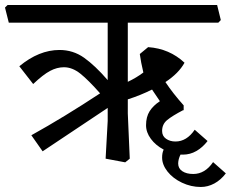

<svg xmlns="http://www.w3.org/2000/svg" viewBox="-37 -619 920 765"><path d="M763.2 126Q724.1 126 688 108.9Q651.9 91.8 630.4 64.5Q608.9 37.1 608.9 8.8Q608.9 -10.3 615.2 -22.9Q583 -40 564 -65.9Q544.9 -91.8 544.9 -120.1Q544.9 -153.3 559.1 -175.8Q573.2 -198.2 600.1 -215.8Q596.2 -220.7 568.8 -262.2Q522.9 -239.3 472.2 -223.1V-167L480 13.2L461.9 27.8L383.8 13.2L392.1 -137.2V-189L132.8 -16.1L87.9 -80.1Q219.7 -153.3 361.8 -247.1Q314.9 -300.3 283 -325.7Q251 -351.1 217.8 -351.1Q189.9 -351.1 162.4 -336.4Q134.8 -321.8 95.2 -284.2L40 -355Q118.2 -419.9 200.2 -419.9Q254.4 -419.9 298.1 -388.9Q341.8 -357.9 392.1 -299.8V-528.8H-2L-17.1 -588.9L-6.8 -599.1H828.1L842.8 -539.1L833 -528.8H472.2V-293Q506.3 -309.1 534.2 -330.1Q524.4 -371.1 520 -403.8L553.2 -431.2Q638.2 -425.3 698.2 -369.1Q675.3 -327.1 622.1 -292Q651.9 -247.1 694.8 -199.2V-179.2L692.9 -180.2Q648.9 -157.2 628.9 -140.6Q608.9 -124 608.9 -97.2Q608.9 -77.1 624.5 -66.2Q640.1 -55.2 662.1 -55.2Q707 -55.2 738.8 -102.1L790 -57.1Q770 -31.2 745.1 -17.1Q720.2 -2.9 691.9 -2.9H682.1Q673.3 15.1 672.9 32.2Q672.9 52.2 689.5 63.2Q706.1 74.2 732.9 74.2Q779.8 74.2 812 26.9L862.8 71.8Q842.8 98.1 816.9 112.1Q791 126 763.2 126Z"/></svg>

Font: Sura
Style: Regular
Weight: 400
Designer: Carolina Giovagnoli
Foundry: Huerta Tipografica
Version: Version 1.003;PS 001.002;hotconv 1.0.70;makeotf.lib2.5.58329